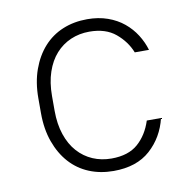

<svg xmlns="http://www.w3.org/2000/svg" viewBox="-64 -569 633 638"><g transform="rotate(-10 252.5 -250.0)"><path d="M270 6Q225 6 187.5 -9.5Q150 -25 123 -55Q96 -85 80.5 -128Q65 -171 65 -225V-275Q65 -329 80.5 -372Q96 -415 123 -445Q150 -475 187.5 -490.5Q225 -506 270 -506Q308 -506 339 -495Q370 -484 393 -465Q416 -446 431.5 -421.5Q447 -397 455 -370H407Q392 -408 358.5 -436Q325 -464 270 -464Q236 -464 207 -451.5Q178 -439 156.5 -415Q135 -391 123 -355.5Q111 -320 111 -275V-225Q111 -180 123 -144.5Q135 -109 156.5 -85Q178 -61 207 -48.5Q236 -36 270 -36Q327 -36 359.5 -64.5Q392 -93 407 -140H455Q440 -77 394 -35.5Q348 6 270 6Z"/></g></svg>

Font: PT Root UI Web Light
Style: Regular
Weight: 300
Designer: Vitaly Kuzmin
Foundry: ParaType Ltd.
Version: Version 1.000W